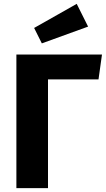

<svg xmlns="http://www.w3.org/2000/svg" viewBox="-20 -976 550 996"><path d="M491 -564H229V0H65V-693H509ZM437 -838 197 -751 157 -831 378 -956Z"/></svg>

Font: FiraGOUPP
Style: Bold
Weight: 700
Designer: bBox Type
Foundry: bBox Type GmbH
Version: Version 1.001